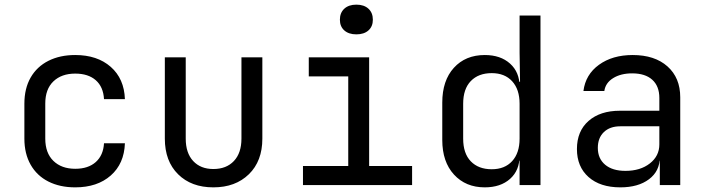

<svg xmlns="http://www.w3.org/2000/svg" viewBox="-20 -797 3040 827"><path d="M304 10Q238 10 188.5 -15Q139 -40 112 -87.5Q85 -135 85 -200V-350Q85 -416 112 -463Q139 -510 188.5 -535Q238 -560 304 -560Q399 -560 457 -509Q515 -458 518 -370H428Q425 -423 392.5 -451.5Q360 -480 304 -480Q245 -480 210 -446.5Q175 -413 175 -351V-200Q175 -138 210 -104Q245 -70 304 -70Q360 -70 392.5 -99Q425 -128 428 -180H518Q515 -92 457 -41Q399 10 304 10Z M899 10Q804 10 747 -46.5Q690 -103 690 -200V-550H780V-200Q780 -138 812 -103.5Q844 -69 899 -69Q955 -69 987.5 -103.5Q1020 -138 1020 -200V-550H1110V-200Q1110 -103 1052 -46.5Q994 10 899 10Z M1285 0V-82H1480V-468H1310V-550H1570V-82H1755V0ZM1515 -649Q1482 -649 1463 -666Q1444 -683 1444 -712Q1444 -742 1463 -759.5Q1482 -777 1515 -777Q1548 -777 1567 -759.5Q1586 -742 1586 -712Q1586 -683 1567 -666Q1548 -649 1515 -649Z M2068 10Q1986 10 1935.5 -45Q1885 -100 1885 -194V-355Q1885 -450 1935 -505Q1985 -560 2068 -560Q2136 -560 2177 -523Q2218 -486 2218 -424L2200 -445H2220L2218 -570V-730H2308V0H2218V-105H2200L2218 -126Q2218 -63 2177 -26.5Q2136 10 2068 10ZM2098 -68Q2154 -68 2186 -103Q2218 -138 2218 -200V-350Q2218 -412 2186 -447Q2154 -482 2098 -482Q2041 -482 2008 -448Q1975 -414 1975 -350V-200Q1975 -136 2008 -102Q2041 -68 2098 -68Z M2652 10Q2565 10 2515 -34.5Q2465 -79 2465 -155Q2465 -232 2515 -276Q2565 -320 2650 -320H2820V-375Q2820 -426 2789.5 -453.5Q2759 -481 2703 -481Q2654 -481 2621 -460.5Q2588 -440 2583 -405H2493Q2502 -476 2560 -518Q2618 -560 2705 -560Q2800 -560 2855 -511Q2910 -462 2910 -378V0H2822V-105H2807L2822 -120Q2822 -60 2775.5 -25Q2729 10 2652 10ZM2674 -61Q2738 -61 2779 -93Q2820 -125 2820 -175V-253H2652Q2607 -253 2581 -228Q2555 -203 2555 -160Q2555 -114 2586.5 -87.5Q2618 -61 2674 -61Z"/></svg>

Font: JetBrains Mono Zero
Style: Regular-Zero
Weight: 400
Designer: Philipp Nurullin, Konstantin Bulenkov
Foundry: JetBrains
Version: Version 2.211